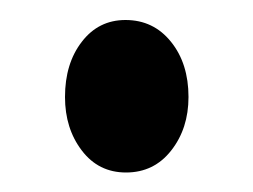

<svg xmlns="http://www.w3.org/2000/svg" viewBox="-20 -162 253 192"><path d="M106 10.5Q78.5 10.5 61.8 -11.5Q45 -33.5 45 -65Q45 -98.5 61.8 -120.2Q78.5 -142 105.5 -142Q133.5 -142 151 -120.2Q168.5 -98.5 168.5 -65Q168.5 -33.5 151.2 -11.5Q134 10.5 106 10.5Z"/></svg>

Font: Libre Caslon Condensed Medium
Style: Regular
Weight: 500
Designer: Pablo Impallari, Rodrigo Fuenzalida, Katja Schimmel, Ertekin Erdin
Foundry: Pablo Impallari, Rodrigo Fuenzalida
Version: Version 2.000; ttfautohint (v1.8.4.7-5d5b);gftools[0.9.33]